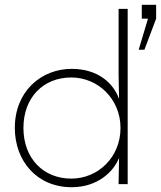

<svg xmlns="http://www.w3.org/2000/svg" viewBox="-20 -770 673 803"><path d="M278 -446C390 -446 484 -356 484 -235C484 -112 390 -23 278 -23C161 -23 78 -108 78 -235C78 -362 161 -446 278 -446ZM42 -235C42 -97 134 13 280 13C389 13 456 -53 478 -110L476 -8V0H514V-733H476V-458L478 -356C455 -421 391 -482 280 -482C152 -482 42 -388 42 -235ZM560 -562H584L633 -692V-750H573V-692H599Z"/></svg>

Font: Kreadon Extra Light
Style: Regular
Weight: 200
Designer: kohakuno
Foundry: StudioGnu
Version: Version 1.000;Glyphs 3.1.2 (3151)